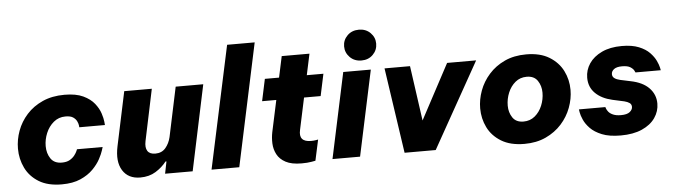

<svg xmlns="http://www.w3.org/2000/svg" viewBox="-48 -979 4157 1186"><g transform="rotate(-5 2030.0 -386.0)"><path d="M293 10Q207 10 151.5 -24Q96 -58 69 -113.5Q42 -169 42 -233Q42 -289 62 -343.5Q82 -398 122 -442.5Q162 -487 221 -513.5Q280 -540 357 -540Q428 -540 472.5 -519Q517 -498 541.5 -467Q566 -436 576 -405Q586 -374 588 -353Q590 -332 590 -332H431Q431 -332 430 -343Q429 -354 422 -369Q415 -384 399 -395Q383 -406 352 -406Q309 -406 278 -380Q247 -354 230.5 -314.5Q214 -275 214 -234Q214 -189 236 -156.5Q258 -124 305 -124Q335 -124 354 -135Q373 -146 384.5 -161Q396 -176 400.5 -187Q405 -198 405 -198H564Q564 -198 557.5 -177Q551 -156 534.5 -125Q518 -94 487.5 -63Q457 -32 409.5 -11Q362 10 293 10Z M780 10Q705 10 670.5 -45.5Q636 -101 656 -195L727 -530H898L831 -211Q823 -172 836.5 -150.5Q850 -129 885 -129Q925 -129 948.5 -156.5Q972 -184 981 -223L1046 -530H1217L1105 0H934L949 -75H943Q916 -40 875.5 -15Q835 10 780 10Z M1222 0 1385 -760H1556L1394 0Z M1780 10Q1718 10 1681.5 -9.5Q1645 -29 1628.5 -60.5Q1612 -92 1610.5 -128Q1609 -164 1616 -198L1658 -394H1570L1599 -530H1687L1715 -661H1887L1859 -530H1962L1933 -394H1830L1788 -197Q1771 -123 1850 -123Q1867 -123 1880.5 -125.5Q1894 -128 1894 -128L1866 1Q1866 1 1841.5 5.5Q1817 10 1780 10Z M2204 -591Q2160 -591 2132 -619.5Q2104 -648 2104 -687Q2104 -726 2132 -754Q2160 -782 2204 -782Q2247 -782 2275 -754Q2303 -726 2303 -687Q2303 -647 2275 -619Q2247 -591 2204 -591ZM1972 0 2085 -530H2256L2143 0Z M2419 0 2341 -530H2499L2547 -189L2729 -530H2909L2612 0Z M3162 10Q3075 10 3018.5 -24.5Q2962 -59 2935 -114Q2908 -169 2908 -232Q2908 -287 2928 -341.5Q2948 -396 2988 -441Q3028 -486 3086 -513Q3144 -540 3220 -540Q3306 -540 3362.5 -505.5Q3419 -471 3446.5 -416Q3474 -361 3474 -298Q3474 -243 3453.5 -188Q3433 -133 3393 -88.5Q3353 -44 3295 -17Q3237 10 3162 10ZM3168 -128Q3209 -128 3238.5 -152.5Q3268 -177 3284 -215.5Q3300 -254 3300 -296Q3300 -338 3278.5 -370Q3257 -402 3211 -402Q3170 -402 3140.5 -377.5Q3111 -353 3095 -314.5Q3079 -276 3079 -234Q3079 -192 3100.5 -160Q3122 -128 3168 -128Z M3759 10Q3688 10 3642.5 -8.5Q3597 -27 3571 -54Q3545 -81 3533 -108.5Q3521 -136 3518 -154.5Q3515 -173 3515 -173H3679Q3679 -173 3682 -164Q3685 -155 3694 -143.5Q3703 -132 3722 -123.5Q3741 -115 3771 -115Q3809 -115 3826 -129Q3843 -143 3843 -160Q3843 -176 3831 -184.5Q3819 -193 3799 -198L3726 -214Q3660 -229 3621.5 -267Q3583 -305 3583 -363Q3583 -411 3610 -451Q3637 -491 3688.5 -515.5Q3740 -540 3813 -540Q3876 -540 3918 -523Q3960 -506 3984.5 -480.5Q4009 -455 4021 -429.5Q4033 -404 4036.5 -387Q4040 -370 4040 -370H3883Q3883 -370 3877.5 -381.5Q3872 -393 3855 -404Q3838 -415 3803 -415Q3770 -415 3753.5 -402.5Q3737 -390 3737 -372Q3737 -356 3750 -346.5Q3763 -337 3786 -332L3847 -319Q3923 -304 3962 -263.5Q4001 -223 4001 -167Q4001 -119 3973 -78.5Q3945 -38 3891 -14Q3837 10 3759 10Z"/></g></svg>

Font: Be Vietnam Pro ExtraBold
Style: Italic
Weight: 800
Italic angle: -12°
Designer: Lam Bao, Tony Le, Vietanh Nguyen
Foundry: Yellow Type Foundry
Version: Version 1.002; ttfautohint (v1.8.3)